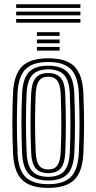

<svg xmlns="http://www.w3.org/2000/svg" viewBox="-20 -886 459 914"><path d="M209.8 8.5Q124.2 8.5 85.1 -30Q46 -68.5 42 -156.5Q38.8 -236.8 38.8 -304.8Q38.8 -372.8 42 -444.2Q46.5 -531.8 85.4 -570.1Q124.2 -608.5 209.8 -608.5Q295.8 -608.5 334.2 -569.8Q372.8 -531 376.8 -443.8Q380.2 -362.5 380.1 -294.4Q380 -226.2 377 -156.2Q372.5 -67.5 333.1 -29.5Q293.8 8.5 209.8 8.5ZM209.8 -9.2Q283.2 -9.2 317.2 -43.5Q351.2 -77.8 355.2 -157.2Q358.5 -226.8 358.6 -293Q358.8 -359.2 355.2 -442.8Q351.8 -520 318.5 -555.4Q285.2 -590.8 209.8 -590.8Q134.8 -590.8 101 -556Q67.2 -521.2 63.5 -442Q60.8 -378.8 60.4 -310.2Q60 -241.8 63.8 -156.5Q67.2 -74.2 103.4 -41.8Q139.5 -9.2 209.8 -9.2ZM209.8 -26.8Q148.2 -26.8 118.2 -56.6Q88.2 -86.5 85 -159.5Q82.2 -229.8 82.1 -301.6Q82 -373.5 85 -440.2Q88.5 -511.2 117.2 -542.2Q146 -573.2 209.8 -573.2Q270 -573.2 300.1 -544Q330.2 -514.8 333.5 -443Q336.8 -363.8 336.9 -295.8Q337 -227.8 334 -160.2Q330.5 -87.8 301.2 -57.2Q272 -26.8 209.8 -26.8ZM209.8 -44.2Q260.8 -44.2 285 -70.9Q309.2 -97.5 312.2 -160.8Q315 -219.5 315.2 -289.8Q315.5 -360 312.2 -439.8Q309.5 -503.5 284.8 -529.6Q260 -555.8 209.8 -555.8Q158.5 -555.8 134.1 -529.2Q109.8 -502.8 106.5 -439.5Q104 -381.2 103.6 -311Q103.2 -240.8 106.8 -160.2Q109.5 -95.8 134.8 -70Q160 -44.2 209.8 -44.2ZM209.8 -61.8Q170.5 -61.8 150.6 -84Q130.8 -106.2 128.2 -161Q125.2 -235 125.2 -302Q125.2 -369 128.2 -438.5Q130.8 -492.2 149.9 -515.2Q169 -538.2 209.8 -538.2Q248.2 -538.2 268.2 -516.4Q288.2 -494.5 290.5 -439.2Q296.5 -292.8 290.8 -161.8Q288.2 -107.5 269 -84.6Q249.8 -61.8 209.8 -61.8ZM209.8 -79.2Q240 -79.2 253.5 -99.2Q267 -119.2 269 -162.8Q271.8 -223.8 272 -290.6Q272.2 -357.5 269 -438.2Q267.2 -482 253.1 -501.4Q239 -520.8 209.8 -520.8Q179 -520.8 165.4 -500.8Q151.8 -480.8 149.8 -437.5Q146.8 -370 146.8 -305.5Q146.8 -241 150 -161.8Q151.8 -116.5 166.4 -97.9Q181 -79.2 209.8 -79.2ZM155.8 -715.2V-732.8H263.8V-715.2ZM155.8 -680V-697.8H263.8V-680ZM155.8 -645V-662.5H263.8V-645ZM362.8 -848.2H57V-865.8H362.8ZM362.8 -813H57V-830.8H362.8ZM362.8 -778H57V-795.5H362.8Z"/></svg>

Font: Big Shoulders Inline Display
Style: Bold
Weight: 700
Designer: Patric King
Foundry: XO Type Co
Version: Version 1.000